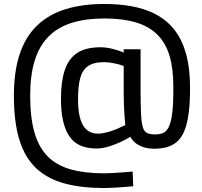

<svg xmlns="http://www.w3.org/2000/svg" viewBox="-20 -743 1019 967"><path d="M505 204Q392 204 307 181.5Q222 159 164.5 106.5Q107 54 78.5 -36Q50 -126 50 -261Q50 -385 80 -473Q110 -561 169 -616.5Q228 -672 312.5 -697.5Q397 -723 505 -723Q656 -723 751.5 -677.5Q847 -632 892 -539Q937 -446 937 -306V-292Q937 -217 929 -164Q921 -111 906 -78Q891 -45 869 -27Q847 -9 819 -1.5Q791 6 758 6Q722 6 696.5 -4Q671 -14 656.5 -28Q642 -42 637 -54Q617 -42 587.5 -28Q558 -14 526 -4.5Q494 5 466 5Q439 5 412.5 -1Q386 -7 363.5 -22Q341 -37 324 -65Q307 -93 297 -137.5Q287 -182 287 -246Q287 -330 305.5 -388Q324 -446 367.5 -475.5Q411 -505 488 -505Q515 -505 548.5 -496.5Q582 -488 603 -478V-495H688V-304Q688 -223 690 -175Q692 -127 699 -103.5Q706 -80 721 -73Q736 -66 761 -66Q783 -66 800 -72.5Q817 -79 829 -101.5Q841 -124 847 -169.5Q853 -215 853 -292V-307Q853 -397 834 -461.5Q815 -526 773 -568Q731 -610 665 -630Q599 -650 505 -650Q412 -650 341.5 -628Q271 -606 224.5 -559Q178 -512 155 -438.5Q132 -365 132 -261Q132 -151 153.5 -76Q175 -1 220 44.5Q265 90 336 110Q407 130 505 130Q521 130 546.5 128.5Q572 127 599.5 125Q627 123 648 121L651 195Q631 197 604 199Q577 201 550.5 202.5Q524 204 505 204ZM473 -70Q493 -70 518.5 -76.5Q544 -83 568.5 -93.5Q593 -104 611 -113Q609 -134 607 -161Q605 -188 604 -218.5Q603 -249 603 -278V-411Q584 -418 556 -424Q528 -430 505 -430Q451 -430 422.5 -409.5Q394 -389 383.5 -348Q373 -307 373 -245Q373 -190 381.5 -155.5Q390 -121 404.5 -102.5Q419 -84 436.5 -77Q454 -70 473 -70Z"/></svg>

Font: Cairo Play Medium
Style: Regular
Weight: 500
Version: Version 3.119